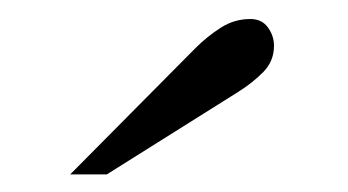

<svg xmlns="http://www.w3.org/2000/svg" viewBox="-20 -687 375 207"><path d="M275.4 -637.7Q275.4 -621.1 263.9 -609.4Q252.4 -597.7 236.8 -587.9L95.2 -499H55.7L190.9 -635.3Q203.1 -647.5 217.8 -657Q232.4 -666.5 250 -666.5Q262.2 -666.5 268.8 -657.5Q275.4 -648.4 275.4 -637.7Z"/></svg>

Font: Kitab
Style: Regular
Weight: 400
Designer: SIL International
Foundry: Khaled Hosny
Version: Version 1.000